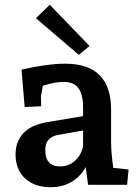

<svg xmlns="http://www.w3.org/2000/svg" viewBox="-20 -772 579 802"><path d="M45 -127Q45 -181 78 -216Q111 -251 178 -262L327 -287V-321Q327 -378 307.5 -404Q288 -430 245 -430Q211 -430 159 -414L151 -370L152 -328L83 -325L70 -481Q115 -492 165 -499Q215 -506 252 -506Q444 -506 444 -314V-182Q444 -136 453 -71L517 -64L511 0H348L338 -74Q316 -34 278.5 -12Q241 10 192 10Q124 10 84.5 -27Q45 -64 45 -127ZM231 -77Q267 -77 293 -100Q319 -123 327 -161V-227L226 -209Q169 -200 169 -146Q169 -77 231 -77ZM130 -696 188 -752 354 -580 309 -543Z"/></svg>

Font: Andada Pro
Style: Bold
Weight: 700
Designer: Carolina Giovagnoli
Foundry: Huerta Tipografica
Version: Version 3.005; ttfautohint (v1.8.4)